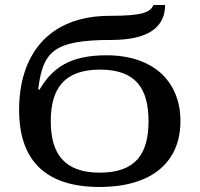

<svg xmlns="http://www.w3.org/2000/svg" viewBox="-20 -734 794 764"><path d="M376 10C590 10 698 -94 698 -252C698 -411 589 -514 404 -514C259 -514 189 -465 137 -377L132 -379C151 -528 191 -575 423 -575C575 -575 637 -629 637 -714H591C577 -686 552 -671 417 -671C169 -671 56 -511 56 -297C56 -90 167 10 376 10ZM377 -47C236 -47 182 -122 182 -252C182 -382 236 -457 378 -457C520 -457 571 -382 571 -252C571 -122 520 -47 377 -47Z"/></svg>

Font: Noto Serif Thai Medium
Style: Regular
Weight: 500
Designer: Monotype Design Team
Foundry: Monotype Imaging Inc.
Version: Version 1.901;PS 001.901;hotconv 1.0.88;makeotf.lib2.5.64775